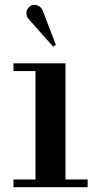

<svg xmlns="http://www.w3.org/2000/svg" viewBox="-20 -780 403 800"><path d="M36.1 0V-32.2H127.9V-483.9H36.1V-516.1H252.9V-32.2H345.2V0ZM97.2 -703.1Q88.9 -714.4 90.3 -728.5Q91.8 -742.7 103 -752Q112.8 -762.2 130.4 -759Q147.9 -755.9 157.2 -737.8L212.9 -592.8L201.2 -585.9Z"/></svg>

Font: Fin Serif Display
Style: Italic
Weight: 400
Designer: J. Blake Harris
Version: Version 1.006;FEAKit 1.0